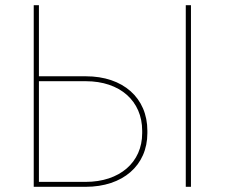

<svg xmlns="http://www.w3.org/2000/svg" viewBox="-20 -720 866 740"><path d="M110 0H310C453 0 548 -82 548 -207V-216C548 -343 454 -426 311 -426H130V-700H110ZM696 0H716V-700H696ZM130 -19V-407H311C442 -407 528 -331 528 -216V-207C528 -94 441 -19 310 -19Z"/></svg>

Font: Fixel Display Thin
Style: Regular
Weight: 100
Designer: AlfaBravo + MacPaw
Foundry: Kyrylo Tkachov, Marchela Mozhyna, Serhii Makarenko, Maria Weinstein, Zakhar Kryvoshyya
Version: Version 1.211